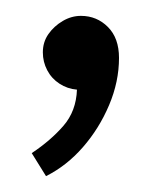

<svg xmlns="http://www.w3.org/2000/svg" viewBox="-20 -114 200 242"><path d="M82 -94Q70 -94 59 -87.5Q48 -81 41 -71Q34 -61 34 -48Q34 -36 39.5 -25.5Q45 -15 55 -8.5Q65 -2 77 -1Q76 26 60 44.5Q44 63 20 79L38 108Q64 95 84.5 71.5Q105 48 117.5 18.5Q130 -11 130 -41Q130 -66 116 -80Q102 -94 82 -94Z"/></svg>

Font: Catamaran Thin Light
Style: Regular
Weight: 300
Version: Version 2.000